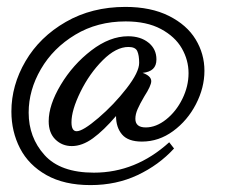

<svg xmlns="http://www.w3.org/2000/svg" viewBox="-20 -415 653 556"><path d="M13 -92Q13 -168 54 -238Q95 -308 170.5 -351.5Q246 -395 343 -395Q417 -395 469 -369Q521 -343 546.5 -301Q572 -259 572 -210Q572 -161 547.5 -113.5Q523 -66 481.5 -35.5Q440 -5 391 -5Q351 -5 333.5 -25.5Q316 -46 316 -79Q280 -37 249 -14.5Q218 8 188 8Q160 8 140.5 -11Q121 -30 121 -64Q121 -111 156 -169.5Q191 -228 244.5 -269Q298 -310 351 -310Q387 -310 410 -291.5Q433 -273 433 -243Q433 -225 423 -215.5Q413 -206 393 -204Q418 -195 418 -180Q418 -167 398 -136Q385 -114 378.5 -99Q372 -84 372 -71Q372 -46 402 -46Q432 -46 461 -69Q490 -92 508 -128.5Q526 -165 526 -203Q526 -241 506.5 -275Q487 -309 446 -331Q405 -353 344 -353Q262 -353 198 -314.5Q134 -276 98.5 -215Q63 -154 63 -89Q63 -17 109 34Q155 85 252 85Q373 85 470 -3L484 15Q440 63 378.5 92Q317 121 242 121Q166 121 114.5 92Q63 63 38 14.5Q13 -34 13 -92ZM383 -233Q383 -255 377.5 -267Q372 -279 352 -279Q316 -279 277.5 -240.5Q239 -202 213 -149Q187 -96 187 -61Q187 -35 202 -35Q220 -35 265 -73.5Q310 -112 346.5 -159Q383 -206 383 -233Z"/></svg>

Font: Dancing Script
Style: Bold
Weight: 700
Designer: Pablo Impallari
Foundry: Pablo Impallari
Version: Version 2.000